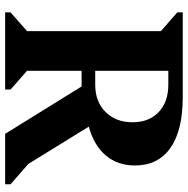

<svg xmlns="http://www.w3.org/2000/svg" viewBox="-12 -718 730 746"><g transform="rotate(90 353.0 -345.0)"><path d="M28 0V-21L101 -85V-605L28 -669V-690H358Q487 -690 555 -642Q623 -594 623 -504Q623 -437 584 -391Q545 -345 472 -325L617 -90L696 -21V0H500L316 -297H255V-85L328 -21V0ZM309 -634H255V-350H309Q375 -350 415 -390Q455 -430 455 -495Q455 -559 415.5 -596.5Q376 -634 309 -634Z"/></g></svg>

Font: Platypi SemiBold
Style: Regular
Weight: 600
Designer: David Sargent
Foundry: Bolt Cutter Type
Version: Version 1.200; ttfautohint (v1.8.4.7-5d5b)